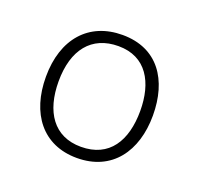

<svg xmlns="http://www.w3.org/2000/svg" viewBox="-71 -801 500 484"><g transform="rotate(20 178.5 -558.5)"><path d="M323 -559C323 -654 277 -724 182 -724C92 -724 36 -661 36 -559C36 -461 87 -393 179 -393C273 -393 323 -463 323 -559ZM70 -559C70 -644 110 -694 182 -694C257 -694 289 -635 289 -559C289 -479 255 -423 179 -423C106 -423 70 -478 70 -559Z"/></g></svg>

Font: Noto Sans Canadian Aboriginal ExtraLight
Style: Regular
Weight: 200
Designer: Monotype Design Team, Typotheque's Kevin King
Foundry: Monotype Imaging Inc.
Version: Version 2.004